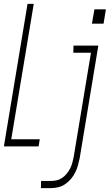

<svg xmlns="http://www.w3.org/2000/svg" viewBox="-30 -755 566 990"><path d="M-10 0 112 -735H144L28 -37H175L169 0ZM444 -633 457 -707H516L504 -633ZM181 215 182 178H234Q248 178 263 174.5Q278 171 291.5 161.5Q305 152 315 139.5Q325 127 332 113Q339 99 343 84Q347 69 350 54L439 -483H348L349 -520H477L381 60Q377 79 372 97.5Q367 116 358 134Q349 152 336 167.5Q323 183 306 194.5Q289 206 270 210.5Q251 215 232 215Z"/></svg>

Font: Iosevka SS04 XLt Obl
Style: Regular
Weight: 200
Italic angle: -9°
Monospace: yes
Designer: Belleve Invis
Foundry: Belleve Invis
Version: Version 19.0.0; ttfautohint (v1.8.4)